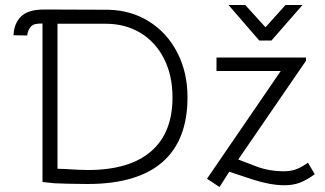

<svg xmlns="http://www.w3.org/2000/svg" viewBox="-20 -728 1299 768"><path d="M197 5 150 0V-634Q130 -634 120.5 -631.5Q111 -629 104 -622Q98 -616 93.5 -605.5Q89 -595 89 -586L34 -587Q36 -634 64 -662Q79 -676 99.5 -682.5Q120 -689 151 -690L413 -689Q505 -687 577 -641.5Q649 -596 689.5 -517Q730 -438 730 -339Q730 -167 629.5 -79.5Q529 8 330 8Q293 8 255.5 7Q218 6 197 5ZM670 -338Q670 -426 636.5 -492.5Q603 -559 542.5 -596Q482 -633 403 -633H210V-53L240 -52Q298 -48 332 -48Q497 -48 583.5 -122Q670 -196 670 -338ZM1103 -444H846V-498H1204V-485L933 -90L1006 -62Q1056 -43 1116 -43Q1141 -43 1161 -49.5Q1181 -56 1212 -77L1239 -31Q1207 -8 1180 2.5Q1153 13 1118 13Q1063 13 994 -9L897 -41L858 20L808 -13ZM894 -708H961L1042 -619L1122 -708H1190L1066 -566H1017Z"/></svg>

Font: Bellota
Style: Regular
Weight: 400
Designer: Kemie Guaida
Foundry: Kemie Guaida
Version: Version 4.001